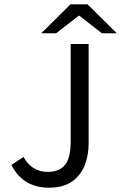

<svg xmlns="http://www.w3.org/2000/svg" viewBox="-20 -861 563 893"><path d="M207.4 12Q148 12 104 -14.3Q60 -40.7 33 -93.7L89 -131.1Q109.5 -95.5 137.9 -78.5Q166.4 -61.5 202 -61.5Q256.4 -61.5 282.6 -94.4Q308.8 -127.3 308.8 -203.1V-656.3H392.3V-195.5Q392.3 -137.9 373.5 -91Q354.6 -44.1 314 -16.1Q273.3 12 207.4 12ZM171.8 -706.3 308.1 -841H387L523.3 -706.3H454L349.6 -787.5H345.6L241.1 -706.3Z"/></svg>

Font: Source Sans 3 VF
Style: Regular
Weight: 200
Designer: Paul D. Hunt
Foundry: Adobe
Version: Version 3.046;hotconv 1.0.118;makeotfexe 2.5.65603